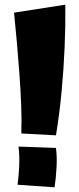

<svg xmlns="http://www.w3.org/2000/svg" viewBox="-20 -792 339 820"><path d="M219 -214 71 -222Q73 -277 70.5 -342Q68 -407 63 -475.5Q58 -544 52 -611.5Q46 -679 40 -738L259 -772Q260 -685 256 -590.5Q252 -496 243 -400.5Q234 -305 219 -214ZM213 8 55 -3Q60 -41 62 -83Q64 -125 59 -166L219 -160Q224 -124 221.5 -77Q219 -30 213 8Z"/></svg>

Font: Marhey Light
Style: Regular
Weight: 300
Designer: Nur Syamsi & Bustanul Arifin
Foundry: Namelatype
Version: Version 1.000